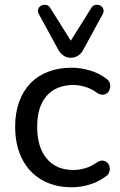

<svg xmlns="http://www.w3.org/2000/svg" viewBox="-20 -782 505 811"><path d="M284 9Q210 9 156 -22.5Q102 -54 73 -111.5Q44 -169 44 -247Q44 -305 60.5 -351Q77 -397 108 -429.5Q139 -462 183.5 -479Q228 -496 284 -496Q319 -496 358 -485Q397 -474 430 -449Q441 -441 444 -430.5Q447 -420 444.5 -409Q442 -398 434.5 -390.5Q427 -383 415.5 -382Q404 -381 391 -389Q367 -407 340.5 -415Q314 -423 290 -423Q253 -423 224.5 -411Q196 -399 176.5 -376.5Q157 -354 147 -321.5Q137 -289 137 -246Q137 -161 177 -112.5Q217 -64 290 -64Q314 -64 340 -71.5Q366 -79 391 -97Q404 -105 415 -103.5Q426 -102 433.5 -94.5Q441 -87 443 -76.5Q445 -66 441.5 -55Q438 -44 427 -37Q395 -13 357 -2Q319 9 284 9ZM279 -538Q262 -538 248.5 -547Q235 -556 225 -574L145 -721Q138 -733 141.5 -743.5Q145 -754 154.5 -758.5Q164 -763 174.5 -761.5Q185 -760 192 -749L279 -610L366 -749Q373 -760 383.5 -761.5Q394 -763 403.5 -758.5Q413 -754 416.5 -743.5Q420 -733 413 -721L333 -574Q324 -556 310 -547Q296 -538 279 -538Z"/></svg>

Font: Nunito Medium
Style: Regular
Weight: 500
Designer: Vernon Adams
Foundry: Vernon Adams
Version: Version 3.601